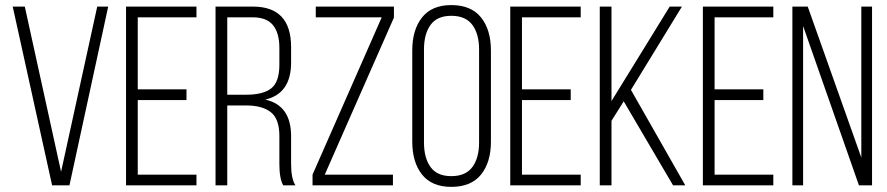

<svg xmlns="http://www.w3.org/2000/svg" viewBox="-20 -726 3474 752"><path d="M29.8 -700.2H77.1L219.2 -53.2L360.8 -700.2H403.8L252 0H184.1Z M473.6 0V-700.2H749.5V-658.2H519.5V-376H710.4V-334H519.5V-42H749.5V0Z M824.2 0V-700.2H970.2Q1120.1 -700.2 1120.1 -542V-481Q1120.1 -359.4 1019 -335.9Q1120.1 -313.5 1120.1 -192.9V-84Q1120.1 -25.9 1137.2 0H1089.4Q1074.2 -25.9 1074.2 -84V-193.8Q1074.2 -259.8 1041 -286.4Q1007.8 -313 943.4 -313H870.1V0ZM870.1 -355H944.3Q1010.7 -355 1042.5 -380.1Q1074.2 -405.3 1074.2 -472.2V-538.1Q1074.2 -596.7 1049.3 -627.4Q1024.4 -658.2 969.2 -658.2H870.1Z M1204.1 0V-42L1475.1 -658.2H1216.8V-700.2H1522.9V-657.2L1252 -42H1519V0Z M1594.7 -170.9V-528.8Q1594.7 -609.4 1633.1 -657.7Q1671.4 -706.1 1747.6 -706.1Q1825.2 -706.1 1864 -657.7Q1902.8 -609.4 1902.8 -528.8V-170.9Q1902.8 -90.3 1864 -42.2Q1825.2 5.9 1747.6 5.9Q1671.4 5.9 1633.1 -42.2Q1594.7 -90.3 1594.7 -170.9ZM1640.6 -168Q1640.6 -106.9 1666.5 -71.5Q1692.4 -36.1 1747.6 -36.1Q1803.7 -36.1 1830.1 -71.8Q1856.4 -107.4 1856.4 -168V-532.2Q1856.4 -592.8 1830.1 -628.4Q1803.7 -664.1 1747.6 -664.1Q1692.4 -664.1 1666.5 -628.7Q1640.6 -593.3 1640.6 -532.2Z M1978.5 0V-700.2H2254.4V-658.2H2024.4V-376H2215.3V-334H2024.4V-42H2254.4V0Z M2329.1 0V-700.2H2375V-330.1L2603 -700.2H2650.9L2451.2 -374L2664.1 0H2616.2L2422.9 -329.1L2375 -252.9V0Z M2732.9 0V-700.2H3008.8V-658.2H2778.8V-376H2969.7V-334H2778.8V-42H3008.8V0Z M3083.5 0V-700.2H3143.6L3353.5 -108.9V-700.2H3395.5V0H3344.2L3125.5 -624V0Z"/></svg>

Font: Bebas Neue Book
Style: Regular
Weight: 400
Designer: Ryoichi Tsunekawa
Foundry: Ryoichi Tsunekawa
Version: Version 001.003